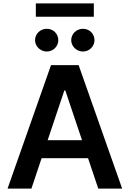

<svg xmlns="http://www.w3.org/2000/svg" viewBox="-20 -1111 764 1131"><path d="M24.5 0 280.5 -727.3H443.2L699.6 0H558.9L498.6 -179.3H225.1L165.1 0ZM463.1 -285.2 364.7 -578.1H359L260.7 -285.2ZM532.7 -1012.4H191.1V-1090.9H532.7ZM255.3 -807.5Q241.5 -807.5 228.9 -812.9Q216.3 -818.2 206.9 -827.4Q197.4 -836.6 191.9 -848.7Q186.4 -860.8 186.4 -874.3Q186.4 -888.5 191.9 -900.7Q197.4 -913 206.9 -922.1Q216.3 -931.1 228.9 -936.3Q241.5 -941.4 255.3 -941.4Q269.9 -941.4 282.3 -936.3Q294.7 -931.1 303.8 -922.1Q312.9 -913 318.2 -900.7Q323.5 -888.5 323.5 -874.3Q323.5 -860.8 318.2 -848.7Q312.9 -836.6 303.8 -827.4Q294.7 -818.2 282.3 -812.9Q269.9 -807.5 255.3 -807.5ZM468.4 -807.5Q454.5 -807.5 441.9 -812.9Q429.3 -818.2 419.9 -827.4Q410.5 -836.6 405 -848.7Q399.5 -860.8 399.5 -874.3Q399.5 -888.5 405 -900.7Q410.5 -913 419.9 -922.1Q429.3 -931.1 441.9 -936.3Q454.5 -941.4 468.4 -941.4Q483 -941.4 495.4 -936.3Q507.8 -931.1 516.9 -922.1Q525.9 -913 531.2 -900.7Q536.6 -888.5 536.6 -874.3Q536.6 -860.8 531.2 -848.7Q525.9 -836.6 516.9 -827.4Q507.8 -818.2 495.4 -812.9Q483 -807.5 468.4 -807.5Z"/></svg>

Font: Interop SemBd
Style: Regular
Weight: 600
Designer: Rasmus Andersson, Google, Jang Haemin
Foundry: jhaemin
Version: Version 1.008